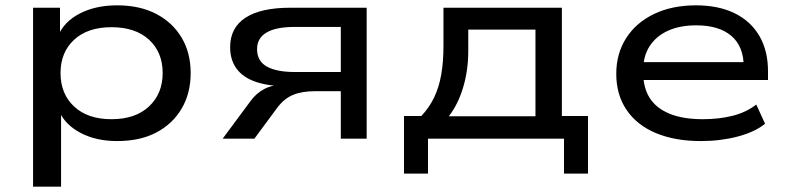

<svg xmlns="http://www.w3.org/2000/svg" viewBox="-20 -520 2958 720"><path d="M104 180V-491H205V-384H197Q220 -439 279.5 -469.5Q339 -500 419 -500Q504 -500 565.5 -468Q627 -436 661 -379Q695 -322 695 -246Q695 -170 661 -112.5Q627 -55 566 -23Q505 9 419 9Q340 9 281.5 -22Q223 -53 201 -105H209V180ZM398 -73Q488 -73 539 -121Q590 -169 590 -246Q590 -324 539 -371Q488 -418 398 -418Q309 -418 258 -371Q207 -324 207 -246Q207 -168 258 -120.5Q309 -73 398 -73Z M815 0 918 -139Q940 -170 971.5 -186.5Q1003 -203 1050 -203H1062L1054 -196Q987 -197 939.5 -213Q892 -229 867.5 -262Q843 -295 843 -343Q843 -416 900.5 -453.5Q958 -491 1068 -491H1355V0H1258V-178H1161Q1112 -178 1078.5 -164Q1045 -150 1019 -115L934 0ZM1085 -250H1258V-419H1085Q1015 -419 979.5 -398Q944 -377 944 -336Q944 -291 980.5 -270.5Q1017 -250 1085 -250Z M1495 131V-85H1560Q1590 -117 1608 -154.5Q1626 -192 1634.5 -239.5Q1643 -287 1643 -349V-491H2087V-85H2185V131H2095V0H1585V131ZM1663 -84H1988V-409H1736V-329Q1736 -257 1717 -193Q1698 -129 1663 -84Z M2609 9Q2511 9 2439.5 -21Q2368 -51 2329.5 -108Q2291 -165 2291 -243Q2291 -319 2328 -377Q2365 -435 2432.5 -467.5Q2500 -500 2590 -500Q2674 -500 2734.5 -470.5Q2795 -441 2827.5 -385.5Q2860 -330 2860 -253V-220H2370V-287H2792L2769 -269Q2769 -346 2722.5 -385.5Q2676 -425 2591 -425Q2530 -425 2485.5 -405Q2441 -385 2416.5 -347.5Q2392 -310 2392 -257V-248Q2392 -191 2416.5 -152.5Q2441 -114 2491 -93.5Q2541 -73 2616 -73Q2677 -73 2728 -86Q2779 -99 2816 -128L2849 -56Q2811 -25 2746.5 -8Q2682 9 2609 9Z"/></svg>

Font: Nunito Sans 10pt Expanded Medium
Style: Regular
Weight: 500
Width: 7
Designer: Vernon Adams
Foundry: Vernon Adams
Version: Version 3.101;gftools[0.9.27]